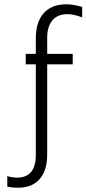

<svg xmlns="http://www.w3.org/2000/svg" viewBox="-20 -721 403 895"><path d="M147 -545V-470H100V-421H147V3C147 66 121 107 61 107C47 107 32 105 14 100V149C32 153 49 154 65 154C158 154 200 90 200 0V-421H319V-470H200V-545C200 -610 229 -655 294 -655C312 -655 334 -651 363 -640V-689C333 -697 312 -701 289 -701C192 -701 147 -636 147 -545Z"/></svg>

Font: Modon Arabic
Style: Regular
Weight: 400
Designer: Ahmedzaza
Foundry: Ahmedzaza
Version: Version 2.010